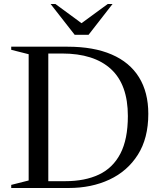

<svg xmlns="http://www.w3.org/2000/svg" viewBox="-20 -938 808 958"><path d="M618 -359Q618 -516 533.5 -593.5Q449 -671 289.5 -671H164V-705H317.5Q447 -705 537 -666.2Q627 -627.5 673.5 -552.5Q720 -477.5 720 -370Q720 -248.5 668 -166.2Q616 -84 526.2 -42Q436.5 0 323 0H164V-34H306Q403.5 -34 473.2 -66.8Q543 -99.5 580.5 -171.2Q618 -243 618 -359ZM36 0V-15.5L123 -37.5V-667.5L36 -689.5V-705H221V0ZM403.5 -810H370L517.5 -918H541.5L422 -764.5H352.5L232.5 -918H256.5Z"/></svg>

Font: Newsreader 60pt
Style: Regular
Weight: 400
Designer: Hugues Gentile
Foundry: Production Type
Version: Version 1.003